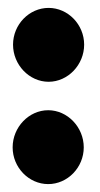

<svg xmlns="http://www.w3.org/2000/svg" viewBox="-20 -627 252 486"><path d="M102 -161C151 -161 192 -203 192 -254C192 -305 151 -348 102 -348C53 -348 12 -305 12 -254C12 -203 53 -161 102 -161ZM103 -420C152 -420 193 -463 193 -514C193 -565 152 -607 103 -607C54 -607 13 -565 13 -514C13 -463 54 -420 103 -420Z"/></svg>

Font: Ny Stormning
Style: Hf
Weight: 700
Designer: Robert Jablonski, Mew Too
Foundry: Cannot Into Space Fonts
Version: Version 0.90